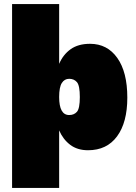

<svg xmlns="http://www.w3.org/2000/svg" viewBox="-20 -724 664 938"><path d="M39 194V-704H269V-412Q288 -457 325 -483.5Q362 -510 420 -510Q504 -510 553 -441Q602 -372 602 -247Q602 -126 552 -58Q502 10 410 10Q358 10 323 -16.5Q288 -43 269 -87V194ZM318 -162Q342 -162 356 -178Q370 -194 370 -250Q370 -306 356 -322.5Q342 -339 318 -339Q295 -339 282 -318.5Q269 -298 269 -250Q269 -162 318 -162Z"/></svg>

Font: Prodigy Sans Black
Style: Regular
Weight: 900
Designer: Wei Huang
Foundry: Wei Huang
Version: Version 1.003; ttfautohint (v1.8.3)